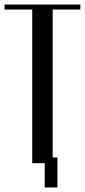

<svg xmlns="http://www.w3.org/2000/svg" viewBox="-22 -719 374 846"><path d="M332 -677H210V0H120V-677H-2V-699H332ZM151 -25H231V107H175V-2H151Z"/></svg>

Font: Moniqa SemBd Heading
Style: Regular
Weight: 600
Designer: Rajesh Rajput
Foundry: Rajesh Rajput
Version: Version 1.000